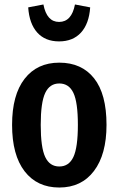

<svg xmlns="http://www.w3.org/2000/svg" viewBox="-20 -823 530 858"><path d="M456 -265Q456 -133 400 -59Q344 15 245 15Q146 15 90 -57.5Q34 -130 34 -265Q34 -399 90 -471Q146 -543 245 -543Q345 -543 400.5 -473Q456 -403 456 -265ZM162 -265Q162 -164 182 -121.5Q202 -79 245 -79Q288 -79 308 -121.5Q328 -164 328 -265Q328 -366 308 -408Q288 -450 245 -450Q202 -450 182 -407.5Q162 -365 162 -265ZM106 -790 174 -803Q189 -725 244 -725Q300 -725 315 -803L383 -790Q378 -717 342 -677.5Q306 -638 244 -638Q182 -638 146.5 -677.5Q111 -717 106 -790Z"/></svg>

Font: Fira Sans Compressed Medium
Style: Regular
Weight: 500
Width: 1
Designer: bBox Type GmbH & Carrois Corporate GbR & Edenspiekermann AG
Foundry: bBox Type GmbH & Carrois Corporate GbR & Edenspiekermann AG
Version: Version 4.301